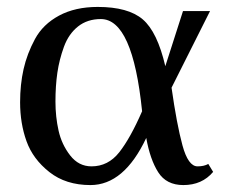

<svg xmlns="http://www.w3.org/2000/svg" viewBox="-20 -522 658 554"><path d="M475 -269Q490 -163 506.5 -102.5Q523 -42 550 -42Q569 -42 581 -49L595 -26Q563 12 509 12Q460 12 436.5 -25Q413 -62 402 -124Q338 12 241 12Q170 12 122.5 -25.5Q75 -63 56.5 -114.5Q38 -166 38 -227Q38 -278 48 -322.5Q58 -367 81 -409.5Q104 -452 150.5 -477Q197 -502 262 -502Q350 -502 392 -466Q434 -430 457 -331L508 -490H586ZM390 -201Q363 -467 271 -467Q232 -467 205 -445.5Q178 -424 164.5 -387Q151 -350 145.5 -312Q140 -274 140 -229Q140 -185 149 -145Q158 -105 182.5 -73.5Q207 -42 244 -42Q292 -42 324 -82.5Q356 -123 390 -201Z"/></svg>

Font: Linguistics Pro
Style: Regular
Weight: 400
Designer: Stefan Peev, Context Ltd
Foundry: Stefan Peev, Context Ltd
Version: Version 001.000